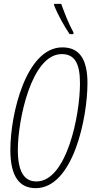

<svg xmlns="http://www.w3.org/2000/svg" viewBox="-20 -971 495 1001"><path d="M343 -793H363V-802C337 -849 319 -897 299 -951H262V-944C281 -894 317 -831 343 -793ZM166 10C361 10 436 -356 436 -538C436 -668 390 -724 305 -724C117 -724 34 -379 34 -189C34 -53 80 10 166 10ZM170 -25C107 -25 73 -74 73 -190C73 -343 143 -689 302 -689C367 -689 397 -644 397 -537C397 -368 327 -25 170 -25Z"/></svg>

Font: Noto Sans ExtraCondensed ExtraLight
Style: Italic
Weight: 200
Width: 2
Italic angle: -12°
Designer: Monotype Design Team
Foundry: Monotype Imaging Inc.
Version: Version 2.013